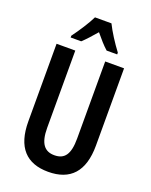

<svg xmlns="http://www.w3.org/2000/svg" viewBox="-171 -1028 889 1128"><g transform="rotate(20 273.5 -463.5)"><path d="M325 -937H222C203 -897 161 -832 128 -788V-777H194C216 -797 244 -828 274 -863C302 -829 328 -799 353 -777H419V-788C383 -836 347 -892 325 -937ZM485 -231V-714H367V-232C367 -132 337 -94 274 -94C213 -94 180 -133 180 -231V-714H63V-229C63 -67 137 10 273 10C411 10 485 -68 485 -231Z"/></g></svg>

Font: Noto Sans Myanmar UI ExtraCondensed SemiBold
Style: Regular
Weight: 600
Width: 2
Designer: Monotype Design Team
Foundry: Monotype Imaging Inc.
Version: Version 2.103